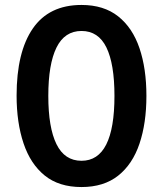

<svg xmlns="http://www.w3.org/2000/svg" viewBox="-20 -745 657 775"><path d="M571 -358Q571 -248 543 -165Q515 -82 457 -36Q399 10 309 10Q218 10 160.5 -36.5Q103 -83 75 -166.5Q47 -250 47 -359Q47 -535 112.5 -630Q178 -725 309 -725Q399 -725 457 -679Q515 -633 543 -550.5Q571 -468 571 -358ZM175 -358Q175 -230 208 -163Q241 -96 309 -96Q442 -96 442 -358Q442 -487 409.5 -553.5Q377 -620 309 -620Q241 -620 208 -553Q175 -486 175 -358Z"/></svg>

Font: Noto Sans Disp Cond SemBd
Style: Regular
Weight: 600
Width: 3
Designer: Monotype Design Team
Foundry: Monotype Imaging Inc.
Version: Version 2.000;GOOG;noto-source:20170915:90ef993387c0; ttfaut